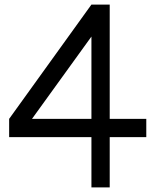

<svg xmlns="http://www.w3.org/2000/svg" viewBox="-20 -820 680 840"><path d="M460 0V-220H620V-300H460V-800H380L20 -300V-220H380V0ZM120 -300 380 -660V-300Z"/></svg>

Font: Gauge
Style: Regular
Weight: 400
Designer: Daniel Pimley
Foundry: Daniel Pimley
Version: Version 1.004;PS 001.001;hotconv 1.0.56